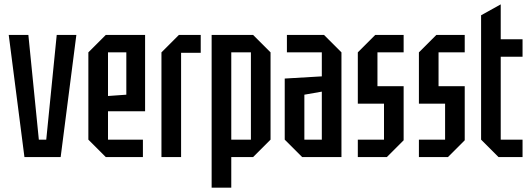

<svg xmlns="http://www.w3.org/2000/svg" viewBox="-20 -720 2435 880"><path d="M92 0 20 -560H110L158 -80H192L240 -560H330L258 0Z M385 -80V-480L465 -560H645V-210H475V-80H635V0H465ZM475 -280 559 -286V-480H475Z M720 0V-480L800 -560H900V-478H810V0Z M950 140V-560H1140L1220 -480V-80L1140 0H1040V140ZM1130 -480H1040V-80H1130Z M1285 -80V-360L1455 -370V-480H1295V-560H1465L1545 -480V0H1365ZM1375 -286V-80H1455V-300Z M1620 0V-80H1740V-245H1620V-480L1700 -560H1830V-480H1710V-325H1830V-77L1753 0Z M1900 0V-80H2020V-245H1900V-480L1980 -560H2110V-480H1990V-325H2110V-77L2033 0Z M2185 -650 2275 -700V-540H2375V-460H2275V-80H2375V0H2265L2185 -80Z"/></svg>

Font: Tektur Condensed
Style: Regular
Weight: 400
Width: 3
Designer: Adam Jagosz
Foundry: Adam Jagosz
Version: Version 1.005;gftools[0.9.30]